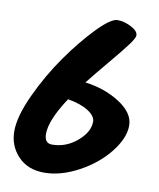

<svg xmlns="http://www.w3.org/2000/svg" viewBox="-82 -807 706 854"><g transform="rotate(10 271.0 -379.5)"><path d="M474 -689Q474 -677 449 -643.5Q424 -610 371 -547Q318 -484 287 -444Q376 -433 444 -389Q512 -345 512 -288.5Q512 -232 461.5 -168Q411 -104 330.5 -60.5Q250 -17 175.5 -17Q101 -17 57 -63.5Q13 -110 13 -176.5Q13 -243 59.5 -343Q106 -443 167 -529.5Q228 -616 289 -679Q350 -742 380 -742Q410 -742 442 -725.5Q474 -709 474 -689ZM188 -146Q251 -146 301 -188.5Q351 -231 351 -278Q351 -303 317 -325Q283 -347 224 -357Q154 -251 154 -189Q154 -146 188 -146Z"/></g></svg>

Font: Kalam
Style: Bold
Weight: 700
Version: Version 2.001;PS 1.0;hotconv 1.0.79;makeotf.lib2.5.61930; tt